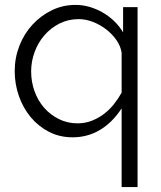

<svg xmlns="http://www.w3.org/2000/svg" viewBox="-20 -550 656 783"><path d="M276 10Q223 10 179.5 -12.5Q136 -35 105 -72.5Q74 -110 57 -158.5Q40 -207 40 -260Q40 -314 59 -363Q78 -412 112 -449Q146 -486 191 -508Q236 -530 288 -530Q318 -530 346.5 -521.5Q375 -513 400.5 -498Q426 -483 446.5 -463Q467 -443 482 -418V-521H541V213H476V-108Q438 -50 387.5 -20Q337 10 276 10ZM296 -47Q327 -47 354 -57.5Q381 -68 403.5 -85Q426 -102 444 -124.5Q462 -147 476 -172V-335Q472 -362 454.5 -387Q437 -412 412 -431Q387 -450 358 -461Q329 -472 301 -472Q258 -472 222.5 -454Q187 -436 161 -406Q135 -376 121 -337.5Q107 -299 107 -259Q107 -216 121 -177.5Q135 -139 160 -110.5Q185 -82 220 -64.5Q255 -47 296 -47Z"/></svg>

Font: Rising Sun Light
Style: Regular
Weight: 300
Designer: Matt McInerney, Pablo Impallari, Rodrigo Fuenzalida (Raleway font), Stephen Hutchings (Greek), Cristiano Sobral (main ch
Foundry: The Rising Sun Project Authors
Version: Version 4.327; ttfautohint (v1.8.4.7-5d5b-dirty)